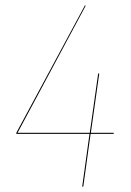

<svg xmlns="http://www.w3.org/2000/svg" viewBox="-20 -690 486 710"><path d="M400 -195H315L288 0H284L311 -195H40L41 -200L294 -670L297 -669L45 -199H312L343 -418H347L316 -199H401Z"/></svg>

Font: Fira Sans Condensed Four
Style: Italic
Weight: 100
Width: 3
Italic angle: -8°
Designer: bBox Type GmbH & Carrois Corporate GbR & Edenspiekermann AG
Foundry: bBox Type GmbH & Carrois Corporate GbR & Edenspiekermann AG
Version: Version 4.301